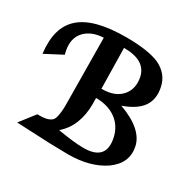

<svg xmlns="http://www.w3.org/2000/svg" viewBox="-166 -932 1142 1123"><g transform="rotate(30 405.0 -370.0)"><path d="M74.7 -1 152.8 -101.6H168.9Q202.6 -101.6 223.6 -109.1Q244.6 -116.7 253.4 -129.4Q262.7 -145 267.1 -180.7Q271.5 -216.3 269.5 -272.5L265.6 -683.6Q224.1 -681.6 193.8 -669.2Q163.6 -656.7 141.6 -634.3Q96.2 -585 112.8 -504.4L117.7 -483.4L2 -422.9Q-8.3 -507.8 8.8 -569.8Q25.9 -631.8 72.3 -672.4Q118.7 -712.9 195.1 -732.4Q271.5 -752 379.4 -752Q454.1 -752 510.3 -743.4Q566.4 -734.9 602.5 -719.2Q641.6 -700.7 666.3 -670.9Q690.9 -641.1 699.2 -599.6Q714.8 -526.4 679.7 -474.6Q644.5 -422.9 553.2 -390.6Q638.2 -359.9 685.3 -318.4Q732.4 -276.9 743.2 -226.1Q765.1 -122.6 669.9 -54.2Q623.5 -22 561.8 -5.1Q500 11.7 422.9 11.7L305.7 9.3ZM402.8 -418.5H409.7Q493.2 -418.5 537.1 -467.8Q579.6 -516.1 564.9 -591.8Q553.7 -641.6 512.7 -666.5Q471.7 -691.4 397.9 -691.4ZM328.6 -82Q345.7 -79.1 365.5 -76.2Q385.3 -73.2 405.8 -71Q426.3 -68.8 446.3 -67.4Q466.3 -65.9 483.9 -65.9Q638.2 -65.9 607.4 -207.5Q599.6 -242.7 581.8 -270.3Q564 -297.9 537.6 -316.9Q511.2 -335.9 477.1 -345.9Q442.9 -356 403.3 -356H402.8L403.3 -314Q403.3 -242.2 380.1 -183.8Q356.9 -125.5 309.6 -85Z"/></g></svg>

Font: IranNastaliq
Style: Regular
Weight: 400
Designer: Hossein Zahedi
Version: Version 1.5